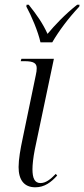

<svg xmlns="http://www.w3.org/2000/svg" viewBox="-20 -786 358 816"><path d="M152 -606H202C230 -654 270 -708 317 -758L318 -766H308C254 -723 213 -679 182 -642C162 -686 138 -721 102 -766H93L92 -758C113 -720 142 -652 152 -606ZM130 10C169 10 197 -11 223 -40L217 -47C194 -23 174 -8 152 -8C127 -8 118 -29 118 -67C118 -85 121 -116 128 -151L209 -536H71L68 -526H83C124 -526 136 -517 136 -496C136 -488 135 -478 132 -466L76 -196C67 -154 59 -109 59 -76C59 -22 82 10 130 10Z"/></svg>

Font: Noto Serif Display Condensed Light
Style: Italic
Weight: 300
Width: 3
Italic angle: -12°
Designer: Monotype Design Team
Foundry: Monotype Imaging Inc.
Version: Version 2.009